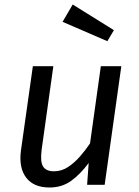

<svg xmlns="http://www.w3.org/2000/svg" viewBox="-20 -821 616 853"><path d="M200 12Q130 12 96.5 -31.5Q63 -75 73 -152L126 -527H217L165 -156Q158 -102 171.5 -81Q185 -60 220 -60Q253 -60 281.5 -78.5Q310 -97 335 -125.5Q360 -154 380 -184L428 -527H519L445 0H367L374 -97Q337 -47 296 -17.5Q255 12 200 12ZM258 -724 303 -801 486 -687 457 -638Z"/></svg>

Font: Fira Sans Variable
Style: Italic
Weight: 397
Italic angle: -8°
Designer: Carrois Corporate & Edenspiekermann AG
Foundry: Carrois Corporate GbR & Edenspiekermann AG
Version: Version 4.202